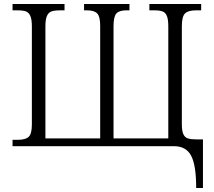

<svg xmlns="http://www.w3.org/2000/svg" viewBox="-20 -734 1074 964"><path d="M854 0H43V-32H69Q108 -32 124 -47Q140 -62 140 -109V-602Q140 -636 132.5 -653.5Q125 -671 110.5 -676.5Q96 -682 70 -682H43V-714H304V-682H280Q253 -682 238 -676.5Q223 -671 215.5 -653.5Q208 -636 208 -602V-39H483V-604Q483 -651 468 -666.5Q453 -682 418 -682H402V-714H630V-682H613Q578 -682 564 -666Q550 -650 550 -602V-39H825V-602Q825 -636 818 -653.5Q811 -671 796.5 -676.5Q782 -682 757 -682H730V-714H990V-682H962Q925 -682 909 -666.5Q893 -651 893 -602V-111Q893 -77 900.5 -60.5Q908 -44 923.5 -39Q939 -34 969 -34H999V210H965Q965 95 939.5 47.5Q914 0 854 0Z"/></svg>

Font: Noto Serif Light
Style: Regular
Weight: 300
Designer: Monotype Design Team
Foundry: Monotype Imaging Inc.
Version: Version 1.001